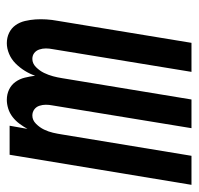

<svg xmlns="http://www.w3.org/2000/svg" viewBox="-38 -538 568 549"><g transform="rotate(-90 245.5 -264.0)"><path d="M-9 0 77 -520H160L151 -469Q157 -480 165.5 -491.5Q174 -503 185 -511.5Q196 -520 209 -524Q222 -528 234 -528Q250 -528 263.5 -521.5Q277 -515 285.5 -503Q294 -491 297.5 -476.5Q301 -462 303 -447Q308 -462 317 -476.5Q326 -491 338 -503Q350 -515 365.5 -521.5Q381 -528 396 -528Q412 -528 425.5 -521.5Q439 -515 447.5 -503Q456 -491 459.5 -476Q463 -461 464 -446Q465 -431 464 -415Q463 -399 460 -383L397 0H314L379 -397Q381 -407 381 -416.5Q381 -426 378 -435Q375 -444 368 -449.5Q361 -455 351 -455Q338 -455 327.5 -444.5Q317 -434 311 -421.5Q305 -409 301.5 -396Q298 -383 296 -370L235 0H153L218 -397Q220 -407 220 -416.5Q220 -426 217 -435Q214 -444 206.5 -449.5Q199 -455 189 -455Q176 -455 165.5 -444.5Q155 -434 149 -421.5Q143 -409 140 -396Q137 -383 135 -370L74 0Z"/></g></svg>

Font: Iosevka Medium
Style: Italic
Weight: 500
Italic angle: -9°
Monospace: yes
Designer: Belleve Invis
Foundry: Belleve Invis
Version: Version 32.5.0; ttfautohint (v1.8.4)